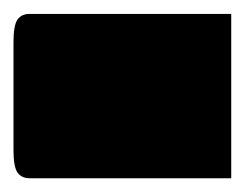

<svg xmlns="http://www.w3.org/2000/svg" viewBox="-43 -259 356 279"><path d="M0 -238.8H293V0H0Q-11.7 0 -17.6 -8.3Q-23.4 -16.6 -23.4 -41V-197.8Q-23.4 -222.2 -17.6 -230.5Q-11.7 -238.8 0 -238.8Z"/></svg>

Font: Pinar DS1 Black
Style: Regular
Weight: 900
Designer: Amin Abedi
Version: Version 3.000